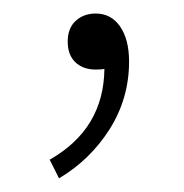

<svg xmlns="http://www.w3.org/2000/svg" viewBox="-20 -95 270 281"><path d="M66.4 166 52.7 138.7Q131.8 93.8 132.8 5.9Q128.9 6.8 120.1 6.8Q101.6 6.8 90.3 -3.9Q79.1 -14.6 79.1 -34.2Q79.1 -53.7 90.8 -64.5Q102.5 -75.2 120.1 -75.2Q142.6 -75.2 155.8 -56.2Q168.9 -37.1 168.9 -4.9Q168.9 48.8 140.6 93.8Q112.3 138.7 66.4 166Z"/></svg>

Font: Bpmf Zihi Sans ExtraLight
Style: ExtraLight
Weight: 250
Foundry: But Ko
Version: Version 1.320